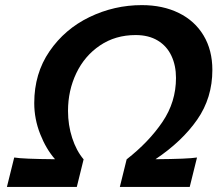

<svg xmlns="http://www.w3.org/2000/svg" viewBox="-20 -738 858 758"><path d="M674.8 -430.2Q674.8 -479.5 656.7 -517.8Q638.7 -556.2 602.8 -577.9Q566.9 -599.6 515.6 -599.6Q435.5 -599.6 374.8 -558.6Q314 -517.6 281.2 -449Q248.5 -380.4 248.5 -300.3Q248.5 -244.1 264.9 -193.6Q281.2 -143.1 310.1 -108.9L283.2 0H7.3L36.1 -116.2Q68.4 -110.4 197.3 -109.4Q162.1 -149.4 138.7 -208.7Q115.2 -268.1 115.2 -331.1Q115.2 -447.8 175.5 -535.6Q235.8 -623.5 333.5 -670.7Q431.2 -717.8 540 -717.8Q622.6 -717.8 685.8 -686.8Q749 -655.8 783.7 -597.9Q818.4 -540 818.4 -461.9Q818.4 -351.6 758.5 -265.6Q698.7 -179.7 593.8 -109.4Q722.2 -110.4 757.8 -116.2L729 0H453.1L480 -108.9Q567.9 -177.7 621.3 -256.6Q674.8 -335.4 674.8 -430.2Z"/></svg>

Font: Lesson One
Style: Bold Italic
Weight: 700
Italic angle: -14°
Designer: But Ko, Victor Gaultney, Annie Olsen, Julie Remington, Don Collingsworth, Eric Hays, Becca Hirsbrunner
Version: Version 1.100